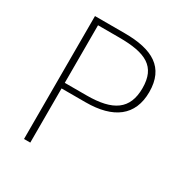

<svg xmlns="http://www.w3.org/2000/svg" viewBox="-169 -854 936 982"><g transform="rotate(30 299.0 -363.0)"><path d="M110 0H147V-320H289C452 -320 545 -388 545 -528C545 -673 450 -726 285 -726H110ZM147 -353V-693H272C429 -693 505 -655 505 -528C505 -403 431 -353 276 -353Z"/></g></svg>

Font: Noto Sans JP Thin
Style: Regular
Weight: 100
Designer: Ryoko NISHIZUKA 西塚涼子 (kana, bopomofo & ideographs); Paul D. Hunt (Latin, Greek & Cyrillic); Sandoll Communications 산돌커뮤니
Foundry: Adobe
Version: Version 2.004;hotconv 1.0.118;makeotfexe 2.5.65603